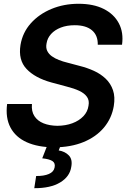

<svg xmlns="http://www.w3.org/2000/svg" viewBox="-20 -757 658 1001"><path d="M262.7 11.2Q177.7 10.7 119.6 -15.4Q61.5 -41.5 34.7 -92Q7.8 -142.6 17.1 -214.8H146.5Q143.1 -176.8 159.4 -151.6Q175.8 -126.5 207 -114Q238.3 -101.6 279.3 -101.1Q322.8 -101.6 357.4 -114.5Q392.1 -127.4 414.6 -150.9Q437 -174.3 441.4 -205.6Q446.8 -233.4 433.3 -252.2Q419.9 -271 392.6 -283.7Q365.2 -296.4 327.6 -305.7L248 -327.1Q162.6 -350.6 118.4 -397.5Q74.2 -444.3 86.9 -522.9Q97.7 -587.4 140.6 -635.5Q183.6 -683.6 248.3 -710.4Q313 -737.3 389.6 -737.3Q467.3 -737.3 520.8 -710.4Q574.2 -683.6 599.6 -635.5Q625 -587.4 616.2 -523.9H489.7Q490.7 -572.8 459.5 -599.1Q428.2 -625.5 369.6 -625.5Q328.6 -625.5 297.1 -613.3Q265.6 -601.1 246.3 -579.8Q227.1 -558.6 222.7 -530.8Q218.3 -507.8 226.3 -491.5Q234.4 -475.1 250.5 -463.6Q266.6 -452.1 287.4 -444.1Q308.1 -436 330.1 -430.7L394.5 -413.6Q434.1 -403.8 469.5 -387.7Q504.9 -371.6 531 -346.7Q557.1 -321.8 569.1 -286.6Q581.1 -251.5 573.2 -204.1Q562.5 -140.6 522 -92Q481.4 -43.5 415.5 -16.4Q349.6 10.7 262.7 11.2ZM228 -2.9H297.9L286.1 27.3Q319.3 32.7 339.1 53.5Q358.9 74.2 351.6 112.8Q344.2 163.6 293.7 194.1Q243.2 224.6 158.7 224.1L168.5 160.6Q209 161.1 234.6 150.1Q260.3 139.2 264.6 116.2Q269.5 93.8 253.7 83Q237.8 72.3 200.2 68.4Z"/></svg>

Font: Inter Tight SemiBold
Style: Italic
Weight: 600
Italic angle: -9.39999°
Designer: Rasmus Andersson
Foundry: rsms
Version: Version 3.004